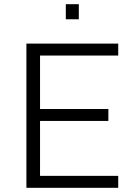

<svg xmlns="http://www.w3.org/2000/svg" viewBox="-20 -896 641 916"><path d="M106 0ZM106 0V-688H544V-631H171V-376H497V-319H171V-57H544V0ZM294 -804ZM294 -804V-876H356V-804Z"/></svg>

Font: Azeri Sans Light
Style: Regular
Weight: 300
Designer: Hector Gatti & Omnibus-Type (original fonts) / Cristiano Sobral (main changes and remastering)
Version: Version 1.000; ttfautohint (v1.6)